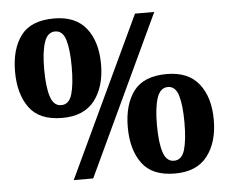

<svg xmlns="http://www.w3.org/2000/svg" viewBox="-52 -784 1017 854"><g transform="rotate(-5 456.5 -357.0)"><path d="M218 -280Q116 -280 71 -341.5Q26 -403 26 -503Q26 -604 71 -664Q116 -724 219 -724Q315 -724 362.5 -664Q410 -604 410 -503Q410 -403 362.5 -341.5Q315 -280 218 -280ZM244 0 580 -714H666L331 0ZM218 -337Q253 -337 266 -380.5Q279 -424 279 -503Q279 -580 266 -623Q253 -666 219 -666Q185 -666 170.5 -623Q156 -580 156 -503Q156 -424 170 -380.5Q184 -337 218 -337ZM696 10Q594 10 549 -51.5Q504 -113 504 -213Q504 -314 549 -374Q594 -434 697 -434Q793 -434 840.5 -374Q888 -314 888 -213Q888 -113 840.5 -51.5Q793 10 696 10ZM696 -47Q731 -47 744 -90.5Q757 -134 757 -213Q757 -290 744 -333Q731 -376 697 -376Q663 -376 648.5 -333Q634 -290 634 -213Q634 -134 648 -90.5Q662 -47 696 -47Z"/></g></svg>

Font: Noto Serif Ethiopic Black
Style: Regular
Weight: 900
Designer: Monotype Design Team
Foundry: Monotype Imaging Inc.
Version: Version 2.102; ttfautohint (v1.8.4.7-5d5b)